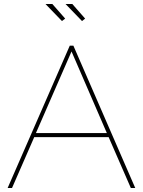

<svg xmlns="http://www.w3.org/2000/svg" viewBox="-20 -938 714 958"><path d="M207 -918H241.2L305.2 -845.2L289.1 -833ZM307.1 -918H340.8L404.8 -845.2L389.2 -833ZM328.1 -710H346.2L654.8 0H632.8L522 -253.9H150.9L40 0H18.1ZM513.2 -273.9 336.9 -681.2 159.2 -273.9Z"/></svg>

Font: Rawline Thin
Style: Regular
Weight: 250
Designer: Matt McInerney, Pablo Impallari, Rodrigo Fuenzalida
Foundry: Matt McInerney, Pablo Impallari, Rodrigo Fuenzalida
Version: Version 4.020;PS 004.020;hotconv 1.0.88;makeotf.lib2.5.64775